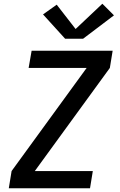

<svg xmlns="http://www.w3.org/2000/svg" viewBox="-20 -1006 640 1026"><path d="M27 0 42 -92 443 -643H133L149 -735H582L567 -643L166 -92H476L461 0ZM424 -799H328L210 -929L283 -981L384 -851L527 -986L589 -924Z"/></svg>

Font: Iosevka SS04 Semibold Extended
Style: Italic
Weight: 600
Width: 7
Italic angle: -9°
Monospace: yes
Designer: Belleve Invis
Foundry: Belleve Invis
Version: Version 19.0.0; ttfautohint (v1.8.4)